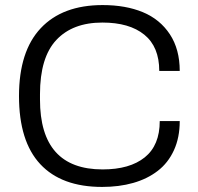

<svg xmlns="http://www.w3.org/2000/svg" viewBox="-20 -718 772 750"><path d="M378.9 12.2Q220.2 12.2 137.2 -76.9Q54.2 -166 54.2 -342.8Q54.2 -517.6 139.2 -607.9Q224.1 -698.2 380.9 -698.2Q471.2 -698.2 538.1 -670.4Q605 -642.6 643.6 -584Q682.1 -525.4 682.1 -440.9H602.1Q602.1 -535.2 543.7 -582.5Q485.4 -629.9 379.9 -629.9Q263.7 -629.9 200 -561.8Q136.2 -493.7 136.2 -350.1V-329.1Q136.2 -56.2 380.9 -56.2Q486.8 -56.2 545.4 -103.3Q604 -150.4 604 -245.1H682.1Q682.1 -180.7 659.4 -131.1Q636.7 -81.5 595.9 -50.3Q555.2 -19 500.2 -3.4Q445.3 12.2 378.9 12.2Z"/></svg>

Font: Archivo Light
Style: Regular
Weight: 300
Designer: Hector Gatti
Foundry: Omnibus-Type
Version: Version 2.001